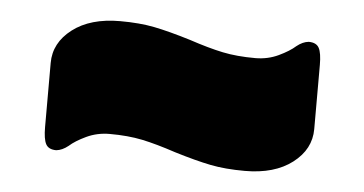

<svg xmlns="http://www.w3.org/2000/svg" viewBox="-31 -461 610 322"><g transform="rotate(5 274.5 -300.0)"><path d="M458 -400Q468 -408 478 -409Q491 -409 495.5 -400.5Q500 -392 500 -372V-264Q500 -230 470 -207Q440 -184 390 -184Q357 -184 332 -189Q307 -194 271 -205Q238 -216 214 -221Q190 -226 159 -226Q138 -226 120 -217.5Q102 -209 92 -200Q82 -192 72 -191Q59 -191 54.5 -199.5Q50 -208 50 -228V-336Q50 -370 80 -393Q110 -416 160 -416Q193 -416 218 -411Q243 -406 279 -395Q312 -384 336 -379Q360 -374 391 -374Q412 -374 430 -382.5Q448 -391 458 -400Z"/></g></svg>

Font: Rubik
Style: Regular
Weight: 900
Designer: Hubert & Fischer
Foundry: Hubert & Fischer
Version: Version 1.100